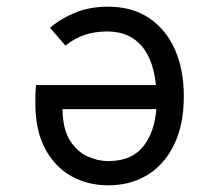

<svg xmlns="http://www.w3.org/2000/svg" viewBox="-20 -543 656 575"><path d="M304 12Q243.2 12 193.8 -15.4Q144.4 -42.9 115.1 -97.7Q85.8 -152.5 85.8 -234.8Q85.8 -244.5 86.1 -257.7Q86.4 -270.9 88 -288.2H464.2V-216.2H167.2Q168 -157 189.1 -123Q210.2 -89 241.6 -74.8Q272.9 -60.5 304 -60.5Q378.2 -60.5 413.8 -110.8Q449.2 -161.1 449.2 -242.2Q449.2 -344.1 411.2 -396.4Q373.2 -448.8 301.2 -448.8Q264.8 -448.8 234.9 -439Q205 -429.2 175.8 -406.5L129.8 -459.8Q161.6 -487.1 205 -505.1Q248.4 -523 304 -523Q375.9 -523 426.6 -488.9Q477.2 -454.9 503.9 -394.6Q530.5 -334.2 530.5 -255Q530.5 -170.5 501.9 -110.8Q473.4 -51 422.3 -19.5Q371.2 12 304 12Z"/></svg>

Font: Overpass Mono Light
Style: Regular
Weight: 300
Monospace: yes
Designer: Delve Withrington, Dave Bailey
Foundry: Delve Fonts LLC
Version: Version 4.000